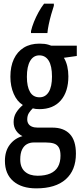

<svg xmlns="http://www.w3.org/2000/svg" viewBox="-20 -786 444 1046"><path d="M273.4 -766.1V-754.4Q266.6 -734.4 258.8 -706.8Q251 -679.2 245.4 -652.1Q239.7 -625 238.3 -606H148.9V-616.7Q154.3 -640.1 165 -667Q175.8 -693.8 190.2 -720Q204.6 -746.1 220.2 -766.1ZM177.7 240.2Q97.7 240.2 52.2 200.9Q6.8 161.6 6.8 90.3Q6.8 37.1 33.4 2.2Q60.1 -32.7 102.5 -44.4Q81.5 -54.2 67.9 -74.2Q54.2 -94.2 54.2 -121.1Q54.2 -149.4 67.4 -171.4Q80.6 -193.4 104.5 -213.9Q73.2 -232.9 54.9 -274.4Q36.6 -315.9 36.6 -368.2Q36.6 -423.8 55.4 -464.1Q74.2 -504.4 109.6 -526.4Q145 -548.3 194.8 -548.3Q210.4 -548.3 222.2 -546.9Q233.9 -545.4 242.9 -542.7Q252 -540 259.3 -537.1H398.4V-481L328.1 -471.2Q340.8 -450.2 346.7 -424.1Q352.5 -397.9 352.5 -370.1Q352.5 -286.6 311.3 -239Q270 -191.4 194.8 -191.4Q171.9 -191.4 158.7 -195.8Q147 -185.1 137.7 -170.7Q128.4 -156.2 128.4 -135.3Q128.4 -121.6 134.8 -111.6Q141.1 -101.6 153.8 -96.2Q166.5 -90.8 185.1 -90.8H265.6Q327.1 -90.8 360.4 -55.7Q393.6 -20.5 393.6 51.3Q393.6 141.6 338.1 190.9Q282.7 240.2 177.7 240.2ZM184.6 171.4Q226.1 171.4 253.9 159.2Q281.7 147 295.7 122.6Q309.6 98.1 309.6 62Q309.6 32.7 300.3 17.1Q291 1.5 273.4 -4.2Q255.9 -9.8 229.5 -9.8H163.6Q143.1 -9.8 126.5 -0.5Q109.9 8.8 100.1 29.1Q90.3 49.3 90.3 83Q90.3 126.5 115.7 148.9Q141.1 171.4 184.6 171.4ZM195.3 -255.9Q227.5 -255.9 245.4 -284.7Q263.2 -313.5 263.2 -368.7Q263.2 -427.2 245.1 -455.8Q227.1 -484.4 194.3 -484.4Q162.1 -484.4 144.3 -454.1Q126.5 -423.8 126.5 -367.7Q126.5 -314 143.6 -284.9Q160.6 -255.9 195.3 -255.9Z"/></svg>

Font: Open Sans Condensed Medium
Style: Regular
Weight: 500
Width: 3
Designer: Monotype Design Team
Foundry: Monotype Imaging Inc.
Version: Version 3.000